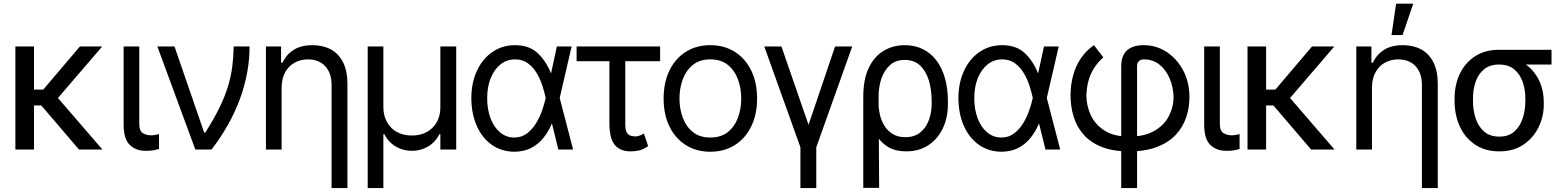

<svg xmlns="http://www.w3.org/2000/svg" viewBox="-20 -792 8273 1017"><path d="M160.2 -545.9V0H61.5V-545.9ZM521.5 -545.9 252.9 -233.4H127L111.3 -317.4H209L403.3 -545.9ZM398.4 0 195.3 -237.3 257.8 -306.6 522.5 0Z M634.8 -545.9H717.8V-134.8Q718.3 -96.7 738.3 -85.9Q758.3 -75.2 780.3 -75.2Q791.5 -75.2 804.2 -77.6Q816.9 -80.1 822.3 -82V-2.9Q811.5 0.5 794.2 3.9Q776.9 7.3 751 6.8Q700.7 7.3 667.5 -24.4Q634.3 -56.2 634.8 -134.8Z M1014.6 0 813.5 -545.9H904.3L1061.5 -89.8H1067.4Q1113.3 -162.1 1142.3 -221.7Q1171.4 -281.2 1187.5 -334.2Q1203.6 -387.2 1210.2 -438.7Q1216.8 -490.2 1217.8 -545.9H1301.8Q1302.2 -409.2 1251.7 -270.3Q1201.2 -131.3 1100.6 0Z M1471.7 -328.1V0H1388.7V-545.9H1468.8V-460H1476.6Q1495.6 -502 1534.7 -527.3Q1573.7 -552.7 1635.7 -552.7Q1690.9 -552.7 1732.4 -530.3Q1773.9 -507.8 1797.1 -462.2Q1820.3 -416.5 1820.3 -346.7V204.1H1736.3V-340.8Q1736.3 -404.8 1703.1 -440.9Q1669.9 -477.1 1611.3 -477.5Q1571.8 -477.5 1540.3 -460Q1508.8 -442.4 1490.5 -409.2Q1472.2 -376 1471.7 -328.1Z M1927.7 204.1V-545.9H2010.7V-222.7Q2011.2 -178.7 2030 -145Q2048.8 -111.3 2082.5 -92.8Q2116.2 -74.2 2162.1 -74.2Q2207.5 -74.2 2241.2 -93Q2274.9 -111.8 2293.7 -145.3Q2312.5 -178.7 2312.5 -222.7V-545.9H2396.5V0H2312.5V-81.1H2307.6Q2285.6 -38.1 2246.3 -15.4Q2207 7.3 2162.1 6.8Q2116.2 7.3 2077.1 -15.4Q2038.1 -38.1 2015.6 -81.1H2010.7V204.1Z M2703.1 11.7Q2634.8 10.7 2583.7 -25.9Q2532.7 -62.5 2504.9 -126.2Q2477.1 -189.9 2476.6 -272.5Q2477.1 -355 2506.6 -418Q2536.1 -481 2588.4 -516.8Q2640.6 -552.7 2708 -552.7Q2783.2 -552.7 2827.9 -510.7Q2872.6 -468.8 2898.4 -403.3H2931.6L2944.3 -274.4L3015.6 0H2937.5L2870.1 -274.4Q2864.7 -300.3 2854 -334.7Q2843.3 -369.1 2824.7 -401.6Q2806.2 -434.1 2777.6 -455.8Q2749 -477.5 2708 -477.5Q2665 -477.5 2631.6 -451.2Q2598.1 -424.8 2579.3 -378.4Q2560.5 -332 2560.5 -271.5Q2560.5 -212.4 2578.4 -165.3Q2596.2 -118.2 2628.4 -91.1Q2660.6 -64 2703.1 -63.5Q2742.7 -63.5 2771.5 -85.4Q2800.3 -107.4 2820.3 -140.6Q2840.3 -173.8 2852.3 -209.2Q2864.3 -244.6 2870.1 -271.5L2929.7 -545.9H3007.8L2944.3 -271.5L2931.6 -137.7H2903.3Q2884.8 -93.8 2857.2 -60.1Q2829.6 -26.4 2791.5 -7.3Q2753.4 11.7 2703.1 11.7Z M3476.6 -545.9V-467.8H3034.2V-545.9ZM3208 -545.9H3292V-131.8Q3292.5 -101.1 3301.3 -88.1Q3310.1 -75.2 3322.8 -72.5Q3335.4 -69.8 3346.7 -69.3Q3359.4 -69.8 3371.1 -75Q3382.8 -80.1 3390.6 -85L3413.1 -18.6Q3388.7 -0.5 3366.5 4.6Q3344.2 9.8 3320.3 9.8Q3265.1 9.8 3236.8 -23.9Q3208.5 -57.6 3208 -136.7Z M3742.2 11.7Q3668.5 11.7 3612.8 -23.4Q3557.1 -58.6 3526.1 -122.1Q3495.1 -185.5 3495.1 -269.5Q3495.1 -355 3526.1 -418.7Q3557.1 -482.4 3612.8 -517.6Q3668.5 -552.7 3742.2 -552.7Q3816.4 -552.7 3872.1 -517.6Q3927.7 -482.4 3959 -418.7Q3990.2 -355 3990.2 -269.5Q3990.2 -185.5 3959 -122.1Q3927.7 -58.6 3872.1 -23.4Q3816.4 11.7 3742.2 11.7ZM3742.2 -63.5Q3798.8 -63.5 3835 -92.3Q3871.1 -121.1 3888.7 -168.2Q3906.2 -215.3 3906.2 -269.5Q3906.2 -324.7 3888.7 -372.1Q3871.1 -419.4 3835 -448.5Q3798.8 -477.5 3742.2 -477.5Q3686.5 -477.5 3650.4 -448.5Q3614.3 -419.4 3596.7 -372.1Q3579.1 -324.7 3579.1 -269.5Q3579.1 -215.3 3596.7 -168.2Q3614.3 -121.1 3650.4 -92.3Q3686.5 -63.5 3742.2 -63.5Z M4028.3 -545.9H4119.1L4262.7 -130.9L4403.3 -545.9H4494.1L4303.7 -11.7V204.1H4219.7V-11.7Z M4552.7 203.1V-280.3Q4552.7 -371.6 4581.5 -432.1Q4610.4 -492.7 4660.2 -522.7Q4710 -552.7 4772.5 -552.7Q4826.2 -552.7 4868.7 -531.5Q4911.1 -510.3 4940.7 -470.9Q4970.2 -431.6 4985.6 -376.7Q5001 -321.8 5001 -253.9V-244.1Q5001.5 -170.4 4974.4 -113Q4947.3 -55.7 4897.5 -22.9Q4847.7 9.8 4779.3 9.8Q4724.1 9.8 4686.3 -12.2Q4648.4 -34.2 4622.8 -74.7Q4597.2 -115.2 4578.1 -170.9L4633.8 -240.2Q4633.8 -214.8 4640.6 -184.6Q4647.5 -154.3 4663.8 -127.2Q4680.2 -100.1 4707.5 -82.8Q4734.9 -65.4 4775.4 -65.4Q4823.2 -65.4 4854 -90.1Q4884.8 -114.7 4899.9 -155.5Q4915 -196.3 4915 -244.1V-253.9Q4915 -316.9 4899.7 -366.7Q4884.3 -416.5 4853 -445.6Q4821.8 -474.6 4772.5 -474.6Q4723.1 -474.6 4692.4 -445.6Q4661.6 -416.5 4647.5 -372.1Q4633.3 -327.6 4633.8 -281.2L4636.7 203.1Z M5283.2 11.7Q5214.8 10.7 5163.8 -25.9Q5112.8 -62.5 5085 -126.2Q5057.1 -189.9 5056.6 -272.5Q5057.1 -355 5086.7 -418Q5116.2 -481 5168.5 -516.8Q5220.7 -552.7 5288.1 -552.7Q5363.3 -552.7 5408 -510.7Q5452.6 -468.8 5478.5 -403.3H5511.7L5524.4 -274.4L5595.7 0H5517.6L5450.2 -274.4Q5444.8 -300.3 5434.1 -334.7Q5423.3 -369.1 5404.8 -401.6Q5386.2 -434.1 5357.7 -455.8Q5329.1 -477.5 5288.1 -477.5Q5245.1 -477.5 5211.7 -451.2Q5178.2 -424.8 5159.4 -378.4Q5140.6 -332 5140.6 -271.5Q5140.6 -212.4 5158.4 -165.3Q5176.3 -118.2 5208.5 -91.1Q5240.7 -64 5283.2 -63.5Q5322.8 -63.5 5351.6 -85.4Q5380.4 -107.4 5400.4 -140.6Q5420.4 -173.8 5432.4 -209.2Q5444.3 -244.6 5450.2 -271.5L5509.8 -545.9H5587.9L5524.4 -271.5L5511.7 -137.7H5483.4Q5464.8 -93.8 5437.3 -60.1Q5409.7 -26.4 5371.6 -7.3Q5333.5 11.7 5283.2 11.7Z M5918.9 204.1V-440.4Q5919.4 -499 5950.2 -525.9Q5981 -552.7 6038.1 -552.7Q6105 -552.7 6159.9 -516.6Q6214.8 -480.5 6247.6 -418.2Q6280.3 -356 6280.3 -277.3Q6280.3 -220.7 6262.7 -169.2Q6245.1 -117.7 6207.3 -77.4Q6169.4 -37.1 6108.4 -13.7Q6047.4 9.8 5960 9.8Q5875 9.8 5815.9 -13.7Q5756.8 -37.1 5720.2 -78.4Q5683.6 -119.6 5667 -173.6Q5650.4 -227.5 5650.4 -288.1Q5650.9 -344.2 5664.6 -393.8Q5678.2 -443.4 5705.8 -483.9Q5733.4 -524.4 5774.4 -552.7L5824.2 -488.3Q5781.2 -450.2 5759 -401.9Q5736.8 -353.5 5734.4 -288.1Q5734.4 -231.9 5757.8 -181.9Q5781.2 -131.8 5831.1 -100.1Q5880.9 -68.4 5960 -68.4Q6042.5 -68.4 6094.7 -98.9Q6147 -129.4 6171.6 -177.5Q6196.3 -225.6 6196.3 -277.3Q6194.8 -331.1 6175.5 -376.5Q6156.2 -421.9 6121.6 -449.7Q6086.9 -477.5 6038.1 -477.5Q6020 -477.1 6011.5 -467Q6002.9 -457 6002.9 -443.4V204.1Z M6358.4 -545.9H6441.4V-134.8Q6441.9 -96.7 6461.9 -85.9Q6481.9 -75.2 6503.9 -75.2Q6515.1 -75.2 6527.8 -77.6Q6540.5 -80.1 6545.9 -82V-2.9Q6535.2 0.5 6517.8 3.9Q6500.5 7.3 6474.6 6.8Q6424.3 7.3 6391.1 -24.4Q6357.9 -56.2 6358.4 -134.8Z M6686.5 -545.9V0H6587.9V-545.9ZM7047.9 -545.9 6779.3 -233.4H6653.3L6637.7 -317.4H6735.4L6929.7 -545.9ZM6924.8 0 6721.7 -237.3 6784.2 -306.6 7048.8 0Z M7247.1 -328.1V0H7164.1V-545.9H7244.1V-460H7252Q7271 -502 7310.1 -527.3Q7349.1 -552.7 7411.1 -552.7Q7466.3 -552.7 7507.8 -530.3Q7549.3 -507.8 7572.5 -462.2Q7595.7 -416.5 7595.7 -346.7V204.1H7511.7V-340.8Q7511.7 -404.8 7478.5 -440.9Q7445.3 -477.1 7386.7 -477.5Q7347.2 -477.5 7315.7 -460Q7284.2 -442.4 7265.9 -409.2Q7247.6 -376 7247.1 -328.1ZM7350.6 -606.4 7375 -772.5H7465.8L7409.2 -606.4Z M7684.6 -258.8V-269.5Q7684.6 -342.8 7712.6 -401.4Q7740.7 -460 7793.5 -494.1Q7846.2 -528.3 7919.9 -528.3Q7935.5 -526.9 7948.7 -517.6Q7961.9 -508.3 7977.8 -496.3Q7993.7 -484.4 8017.6 -474.6Q8061 -457 8092.3 -424.3Q8123.5 -391.6 8140.4 -347.2Q8157.2 -302.7 8157.2 -249V-238.3Q8157.2 -174.8 8129.4 -117.9Q8101.6 -61 8049.1 -25.6Q7996.6 9.8 7921.9 9.8Q7847.2 9.8 7793.9 -25.6Q7740.7 -61 7712.6 -121.8Q7684.6 -182.6 7684.6 -258.8ZM7782.2 -269.5V-258.8Q7782.2 -207.5 7796.6 -164.3Q7811 -121.1 7841.8 -94.7Q7872.6 -68.4 7921.9 -68.4Q7970.2 -68.4 8000.5 -94.7Q8030.8 -121.1 8045.2 -164.3Q8059.6 -207.5 8059.6 -258.8V-269.5Q8059.6 -318.4 8044.9 -359.4Q8030.3 -400.4 7999.8 -425.3Q7969.2 -450.2 7919.9 -450.2Q7871.6 -450.2 7841.1 -425.3Q7810.5 -400.4 7796.4 -359.4Q7782.2 -318.4 7782.2 -269.5ZM8198.2 -528.3V-450.2H7919.9V-528.3Z"/></svg>

Font: Inter Tight
Style: Regular
Weight: 400
Designer: Rasmus Andersson
Foundry: rsms
Version: Version 3.002